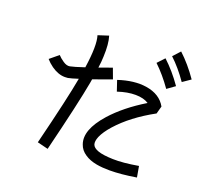

<svg xmlns="http://www.w3.org/2000/svg" viewBox="-142 -1005 1283 1196"><g transform="rotate(20 500.0 -407.0)"><path d="M145.5 -468.8Q120.1 -487.3 102.5 -507.8L159.2 -554.7Q172.9 -539.1 197.3 -522.5Q221.7 -505.9 242.2 -509.8Q267.6 -514.6 335 -537.1Q357.4 -689.5 337.9 -751L407.2 -773.4Q422.9 -722.7 418.9 -638.7Q418 -604.5 412.1 -563.5Q459 -580.1 497.1 -593.8L522.5 -525.4Q462.9 -502.9 400.4 -481.4Q398.4 -469.7 396.5 -458Q371.1 -316.4 288.1 20.5L216.8 2.9Q296.9 -319.3 321.3 -456.1Q276.4 -441.4 254.9 -437.5Q246.1 -436.5 235.4 -436.5Q191.4 -436.5 145.5 -468.8ZM561.5 -289.1Q643.6 -380.9 775.4 -460.9Q743.2 -482.4 689.5 -482.9Q635.7 -483.4 571.3 -461.9L547.9 -531.2Q650.4 -565.4 733.4 -552.7Q826.2 -538.1 864.3 -469.7L850.6 -418.9Q704.1 -338.9 616.2 -240.2Q576.2 -195.3 559.6 -157.2Q545.9 -124 552.7 -104Q559.6 -84 592.3 -72.3Q625 -60.5 691.4 -58.6Q757.8 -56.6 859.4 -74.2L872.1 -2Q771.5 14.6 695.3 14.6Q647.5 14.6 609.4 7.8Q561.5 -1 530.3 -22.5Q496.1 -44.9 484.4 -80.1Q453.1 -167 561.5 -289.1ZM785.2 -760.7Q849.6 -701.2 906.2 -620.1L854.5 -583Q800.8 -659.2 742.2 -714.8ZM862.3 -834Q926.8 -774.4 983.4 -692.4L930.7 -656.2Q877.9 -732.4 819.3 -787.1Z"/></g></svg>

Font: irohakakuC Regular
Style: Regular
Weight: 400
Designer: [Source Han Sans]
Ryoko NISHIZUKA Ë•øÂ°öÊ∂ºÂ≠ê (kana & ideographs); Paul D. Hunt (Latin, Greek & Cyrillic); Wenlong ZHAN
Version: Version 1.001.20160904